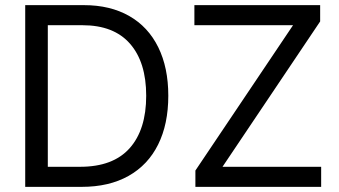

<svg xmlns="http://www.w3.org/2000/svg" viewBox="-20 -727 1320 747"><path d="M78.1 0V-707H306.6Q408.7 -707 482.7 -664.8Q556.6 -622.6 595.7 -543.2Q634.8 -463.9 634.8 -354.5Q634.8 -244.1 595.2 -164.6Q555.7 -85 480 -42.5Q404.3 0 297.9 0ZM292 -78.1Q419.9 -78.1 484.4 -150.4Q548.8 -222.7 548.8 -354.5Q548.8 -484.9 485.8 -556.9Q422.9 -628.9 300.8 -628.9H166V-78.1ZM740.2 -63.5 1120.1 -628.9H736.3V-707H1225.6V-643.6L845.7 -78.1H1229.5V0H740.2Z"/></svg>

Font: Pretendard GOV
Style: Regular
Weight: 400
Designer: Base glyphs from Inter by Rasmus Andersson; Hangeul glyphs from Noto Sans CJK(Source Han Sans) by Jang Soo-young and Kan
Foundry: Kil Hyung-jin
Version: Version 1.309